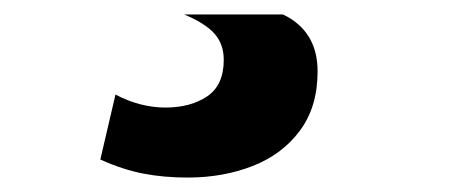

<svg xmlns="http://www.w3.org/2000/svg" viewBox="-20 -26 650 266"><path d="M119 195 140 105Q157 114 174.5 118.5Q192 123 209 123Q244 123 267 107.5Q290 92 290 57Q290 35 277 20.5Q264 6 235 -6H372Q420 17 420 73Q420 122 395.5 155Q371 188 330 204Q289 220 240 220Q207 220 178.5 214.5Q150 209 119 195Z"/></svg>

Font: Georama Extra Expanded SemiBold
Style: Italic
Weight: 600
Width: 8
Italic angle: -9°
Designer: Jean-Baptiste Levee
Foundry: Production Type
Version: Version 1.000